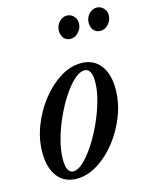

<svg xmlns="http://www.w3.org/2000/svg" viewBox="-118 -857 752 946"><g transform="rotate(-15 258.0 -384.0)"><path d="M156.5 10.5Q93.5 10.5 58.8 -34.2Q24 -79 24 -157.5Q24 -225 49.8 -291.8Q75.5 -358.5 118.5 -413.5Q161.5 -468.5 214.2 -501.5Q267 -534.5 321 -534.5Q384 -534.5 419 -490Q454 -445.5 454 -367.5Q454 -299.5 428.2 -232.5Q402.5 -165.5 359.5 -110.5Q316.5 -55.5 263.5 -22.5Q210.5 10.5 156.5 10.5ZM149 -29Q172.5 -29 201.2 -56Q230 -83 259 -127.5Q288 -172 312.2 -225Q336.5 -278 351.2 -331.5Q366 -385 366 -428.5Q366 -496 328.5 -496Q304.5 -496 275.5 -469.8Q246.5 -443.5 218 -400Q189.5 -356.5 165.8 -303.8Q142 -251 127.5 -197.5Q113 -144 113 -99Q113 -29 149 -29ZM457.5 -663Q435.5 -663 422.8 -677.8Q410 -692.5 410 -715.5Q410 -741.5 427 -760.2Q444 -779 466.5 -779Q486 -779 500.8 -764.5Q515.5 -750 515.5 -728Q515.5 -702.5 497.8 -682.8Q480 -663 457.5 -663ZM305 -663Q283.5 -663 270.8 -677.8Q258 -692.5 258 -715.5Q258 -741.5 275 -760.2Q292 -779 314.5 -779Q334 -779 348.8 -764.5Q363.5 -750 363.5 -728Q363.5 -702.5 345.5 -682.8Q327.5 -663 305 -663Z"/></g></svg>

Font: Libre Caslon Condensed Medium Italic
Style: Regular
Weight: 500
Italic angle: -22.583°
Designer: Pablo Impallari, Rodrigo Fuenzalida, Katja Schimmel, Ertekin Erdin
Foundry: Pablo Impallari, Rodrigo Fuenzalida
Version: Version 2.000; ttfautohint (v1.8.4.7-5d5b);gftools[0.9.33]